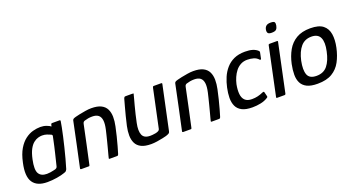

<svg xmlns="http://www.w3.org/2000/svg" viewBox="-46 -1169 3118 1698"><g transform="rotate(-20 1513.5 -319.5)"><path d="M183 6Q86 6 48 -51.5Q10 -109 37 -230Q53 -306 81.5 -353.5Q110 -401 145.5 -427.5Q181 -454 218 -464Q255 -474 289 -474Q319 -474 346 -464Q373 -454 384 -444L389 -464Q390 -468 393 -469.5Q396 -471 400 -471H468Q478 -471 477 -462Q474 -441 467 -405.5Q460 -370 450 -325.5Q440 -281 428 -232Q416 -183 403 -134.5Q390 -86 377 -44Q373 -36 368 -30Q363 -24 346 -19Q319 -9 273.5 -1.5Q228 6 183 6ZM204 -64Q219 -64 236 -66.5Q253 -69 267 -72.5Q281 -76 286 -77Q292 -79 297 -83Q302 -87 305 -96Q311 -120 318 -149Q325 -178 332.5 -208.5Q340 -239 346.5 -268Q353 -297 358 -321Q363 -345 366 -359Q368 -365 365.5 -369.5Q363 -374 357 -377Q342 -384 322 -391Q302 -398 277 -398Q260 -398 239 -392Q218 -386 196.5 -369Q175 -352 157 -318.5Q139 -285 127 -229Q107 -136 128 -100Q149 -64 204 -64Z M503 0Q500 0 496.5 -1.5Q493 -3 494 -9Q517 -114 539 -219Q561 -324 583 -429Q585 -437 591 -441.5Q597 -446 615 -451Q628 -455 655 -460.5Q682 -466 712.5 -471Q743 -476 768 -476Q827 -476 861 -458.5Q895 -441 910 -410Q925 -379 925.5 -338.5Q926 -298 916 -252Q907 -209 896 -164.5Q885 -120 874 -81Q863 -42 855 -16Q851 -4 847.5 -2Q844 0 834 0H770Q761 0 764 -9Q765 -14 770.5 -35Q776 -56 784 -85.5Q792 -115 800 -147Q808 -179 815 -207Q822 -235 826 -253Q838 -306 833.5 -339Q829 -372 809 -388Q789 -404 751 -404Q731 -404 713.5 -401Q696 -398 681 -393Q674 -392 667.5 -386Q661 -380 659 -368Q641 -282 622 -192.5Q603 -103 583 -12Q582 -8 580.5 -4Q579 0 574 0Z M1161 4Q1102 4 1067.5 -13.5Q1033 -31 1018 -62Q1003 -93 1002.5 -133.5Q1002 -174 1012 -220Q1022 -264 1033 -308Q1044 -352 1055 -391Q1066 -430 1073 -456Q1078 -468 1081.5 -470Q1085 -472 1095 -472H1150Q1160 -472 1164 -471Q1168 -470 1163 -458Q1162 -452 1155 -427Q1148 -402 1138.5 -366Q1129 -330 1119.5 -290.5Q1110 -251 1103 -216Q1088 -145 1104 -106.5Q1120 -68 1177 -68Q1184 -68 1198.5 -69Q1213 -70 1228 -73Q1243 -76 1254.5 -82Q1266 -88 1268 -98L1345 -460Q1347 -464 1348.5 -468Q1350 -472 1354 -472H1426Q1429 -472 1432 -470.5Q1435 -469 1434 -463L1346 -49Q1344 -37 1336 -31.5Q1328 -26 1307 -19Q1297 -16 1271.5 -10.5Q1246 -5 1216 -0.5Q1186 4 1161 4Z M1463 0Q1460 0 1456.5 -1.5Q1453 -3 1454 -9Q1477 -114 1499 -219Q1521 -324 1543 -429Q1545 -437 1551 -441.5Q1557 -446 1575 -451Q1588 -455 1615 -460.5Q1642 -466 1672.5 -471Q1703 -476 1728 -476Q1787 -476 1821 -458.5Q1855 -441 1870 -410Q1885 -379 1885.5 -338.5Q1886 -298 1876 -252Q1867 -209 1856 -164.5Q1845 -120 1834 -81Q1823 -42 1815 -16Q1811 -4 1807.5 -2Q1804 0 1794 0H1730Q1721 0 1724 -9Q1725 -14 1730.5 -35Q1736 -56 1744 -85.5Q1752 -115 1760 -147Q1768 -179 1775 -207Q1782 -235 1786 -253Q1798 -306 1793.5 -339Q1789 -372 1769 -388Q1749 -404 1711 -404Q1691 -404 1673.5 -401Q1656 -398 1641 -393Q1634 -392 1627.5 -386Q1621 -380 1619 -368Q1601 -282 1582 -192.5Q1563 -103 1543 -12Q1542 -8 1540.5 -4Q1539 0 1534 0Z M2114 5Q2052 5 2016 -13.5Q1980 -32 1964.5 -65.5Q1949 -99 1949.5 -143Q1950 -187 1961 -237Q1971 -284 1989.5 -327.5Q2008 -371 2038.5 -406Q2069 -441 2112.5 -461Q2156 -481 2217 -481Q2259 -481 2288 -472Q2317 -463 2336 -445Q2341 -439 2342 -436Q2343 -433 2341 -427L2330 -374Q2329 -367 2324 -367Q2319 -367 2316 -370Q2298 -391 2270 -399Q2242 -407 2211 -407Q2176 -407 2148.5 -392Q2121 -377 2101.5 -352Q2082 -327 2069 -297Q2056 -267 2049 -236Q2039 -184 2043 -145.5Q2047 -107 2069 -86Q2091 -65 2134 -65Q2163 -65 2188.5 -71Q2214 -77 2241 -89Q2255 -95 2257 -84L2267 -44Q2268 -38 2266 -35Q2264 -32 2258 -29Q2230 -11 2191.5 -3Q2153 5 2114 5Z M2557 -602Q2553 -580 2541.5 -568.5Q2530 -557 2499 -557Q2471 -557 2463 -568.5Q2455 -580 2459 -602Q2463 -622 2476.5 -633.5Q2490 -645 2518 -645Q2550 -645 2555.5 -633.5Q2561 -622 2557 -602ZM2427 -9Q2425 0 2417 0H2346Q2337 0 2339 -9L2435 -463Q2437 -472 2446 -472H2517Q2520 -472 2522.5 -469.5Q2525 -467 2523 -463Z M2727 6Q2664 6 2627.5 -12Q2591 -30 2574.5 -62.5Q2558 -95 2558 -139.5Q2558 -184 2569 -237Q2584 -307 2615 -361.5Q2646 -416 2698.5 -447Q2751 -478 2830 -478Q2910 -478 2949 -447Q2988 -416 2996.5 -361.5Q3005 -307 2990 -237Q2975 -167 2945.5 -112Q2916 -57 2863.5 -25.5Q2811 6 2727 6ZM2741 -63Q2808 -63 2844.5 -108.5Q2881 -154 2898 -236Q2916 -317 2896 -361Q2876 -405 2814 -405Q2752 -405 2714 -361Q2676 -317 2658 -236Q2641 -153 2658 -108Q2675 -63 2741 -63Z"/></g></svg>

Font: Glory Thin Medium
Style: Italic
Weight: 500
Italic angle: -12°
Version: Version 1.011